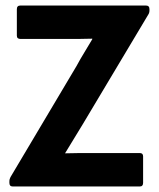

<svg xmlns="http://www.w3.org/2000/svg" viewBox="-20 -675 577 695"><path d="M26 0Q14 0 14 -13V-18Q14 -23 15 -26.5Q16 -30 18 -34L257 -436Q271 -462 285.5 -485.5Q300 -509 314 -533V-535Q289 -534 262 -534Q235 -534 209 -534H54Q41 -534 41 -546V-642Q41 -655 54 -655H508Q521 -655 521 -642V-637Q521 -628 516 -621L280 -226Q264 -200 248 -173.5Q232 -147 216 -121V-120Q243 -121 270 -121Q297 -121 326 -121H486Q498 -121 498 -109V-13Q498 0 486 0Z"/></svg>

Font: Sofia Sans Semi Condensed ExtraBold
Style: Regular
Weight: 800
Designer: Botio Nikoltchev, Ani Petrova
Foundry: lettersoup
Version: Version 4.100